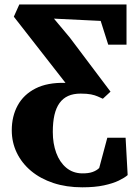

<svg xmlns="http://www.w3.org/2000/svg" viewBox="-20 -568 596 840"><path d="M340 251.5Q270.5 251.5 213.8 232.8Q157 214 116.2 180Q75.5 146 53.5 100.5Q31.5 55 31.5 2Q31.5 -59.5 57.5 -107Q83.5 -154.5 135.5 -181Q187.5 -207.5 266.5 -205.5L40.5 -495L64.5 -548.5H533.5V-372.5H453.5L420.5 -476.5L216 -486.5L285.5 -403.5L463.5 -167L430 -136Q419 -141 407.2 -146.2Q395.5 -151.5 378.2 -155Q361 -158.5 332.5 -158.5Q301 -158.5 278.2 -148.2Q255.5 -138 240.5 -117.2Q225.5 -96.5 218.2 -65Q211 -33.5 211 9.5Q211 60 226 100.8Q241 141.5 269.5 165.5Q298 189.5 338 190.5Q366.5 191 384.8 184.5Q403 178 414 167L449.5 34.5H529.5L538.5 198Q525.5 209.5 499.8 222Q474 234.5 434.5 243Q395 251.5 340 251.5Z"/></svg>

Font: Merriweather 36pt Black
Style: Regular
Weight: 900
Version: Version 2.100